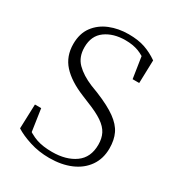

<svg xmlns="http://www.w3.org/2000/svg" viewBox="-179 -855 912 985"><g transform="rotate(30 277.5 -362.0)"><path d="M259 15Q197 15 142.5 -2.5Q88 -20 54 -42L59 -186H96L119 -31L80 -51L77 -81Q125 -45 163.5 -32Q202 -19 256 -19Q339 -19 391.5 -56.5Q444 -94 444 -170Q444 -207 430 -234.5Q416 -262 382.5 -285Q349 -308 290 -331L249 -348Q163 -383 118.5 -432Q74 -481 74 -554Q74 -616 104.5 -657Q135 -698 185.5 -718.5Q236 -739 296 -739Q353 -739 393.5 -725Q434 -711 471 -685L467 -549H428L405 -698L444 -678L445 -649Q408 -679 374.5 -691.5Q341 -704 297 -704Q226 -704 179 -670Q132 -636 132 -568Q132 -510 167 -475Q202 -440 262 -415L306 -398Q382 -367 425 -336Q468 -305 485.5 -268.5Q503 -232 503 -182Q503 -121 472 -76.5Q441 -32 386 -8.5Q331 15 259 15Z"/></g></svg>

Font: Noto Serif JP ExtraLight
Style: Regular
Weight: 200
Designer: Ryoko NISHIZUKA  (kana & ideographs); Frank Grießhammer (Latin, Greek & Cyrillic); Wenlong ZHANG  (bopomofo); Sandoll Co
Foundry: Adobe
Version: Version 2.002-H1;hotconv 1.1.0;makeotfexe 2.6.0